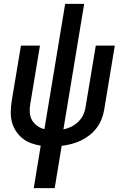

<svg xmlns="http://www.w3.org/2000/svg" viewBox="-20 -755 640 990"><path d="M154 215 190 -4Q164 -8 139.5 -17Q115 -26 95.5 -42Q76 -58 62 -79.5Q48 -101 41.5 -126Q35 -151 35.5 -178Q36 -205 40 -232L88 -520H186L136 -218Q132 -197 133.5 -175Q135 -153 145 -135.5Q155 -118 172 -106Q189 -94 209 -89L316 -735H414L307 -88Q328 -92 347.5 -101.5Q367 -111 383 -126.5Q399 -142 408.5 -161.5Q418 -181 421 -202L474 -520H572L517 -188Q513 -164 503.5 -140Q494 -116 478 -95Q462 -74 441 -57.5Q420 -41 396.5 -30Q373 -19 348 -12.5Q323 -6 298 -3L262 215Z"/></svg>

Font: Iosevka SmBd Ex Obl
Style: Regular
Weight: 600
Width: 7
Italic angle: -9°
Monospace: yes
Designer: Belleve Invis
Foundry: Belleve Invis
Version: Version 32.5.0; ttfautohint (v1.8.4)